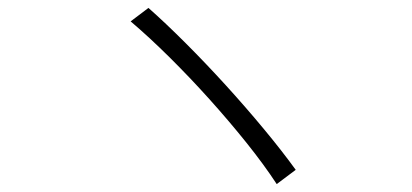

<svg xmlns="http://www.w3.org/2000/svg" viewBox="-20 -585 1040 485"><path d="M355 -565Q398 -527 449 -476Q500 -425 550.5 -369.5Q601 -314 647 -258.5Q693 -203 727 -156L679 -120Q647 -169 602.5 -224.5Q558 -280 508.5 -335Q459 -390 407.5 -441Q356 -492 310 -531L355 -565Z"/></svg>

Font: SpoqaHanSansJP-Light
Style: Regular
Weight: 300
Designer: [Source Han Sans]
Ryoko NISHIZUKA  (kana & ideographs); Paul D. Hunt (Latin, Greek & Cyrillic); Wenlong ZHANG  (bopomofo
Foundry: Spoqa (http://bi.spoqa.com)
Version: Version 1.002.20150607